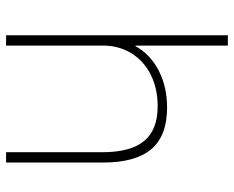

<svg xmlns="http://www.w3.org/2000/svg" viewBox="-89 -681 770 632"><g transform="rotate(90 296.0 -365.0)"><path d="M96 0V-730H130V-426H132Q159 -475 212.5 -502.5Q266 -530 334 -530Q427 -530 471 -478Q515 -426 515 -320V0H481V-317Q481 -410 444 -454.5Q407 -499 330 -499Q271 -499 225.5 -476Q180 -453 155 -412Q130 -371 130 -318V0Z"/></g></svg>

Font: M PLUS 2 ExtraLight
Style: Regular
Weight: 250
Designer: Coji Morishita
Foundry: UNDERFOREST DESIGN
Version: Version 1.001